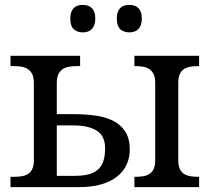

<svg xmlns="http://www.w3.org/2000/svg" viewBox="-20 -764 866 784"><path d="M307.1 -536.1V-494.1H293.9Q277.3 -494.1 262.5 -491.7Q247.6 -489.3 236.3 -481.9Q225.1 -474.6 218.5 -461.2Q211.9 -447.8 211.9 -425.8V-297.9H278.8Q325.2 -297.9 366.9 -292.5Q408.7 -287.1 440.4 -271.5Q472.2 -255.9 491 -227.5Q509.8 -199.2 509.8 -152.8Q509.8 -120.1 497.1 -92Q484.4 -64 458.7 -43.5Q433.1 -22.9 394.3 -11.5Q355.5 0 303.2 0H22.9V-42H36.1Q52.7 -42 67.6 -44.2Q82.5 -46.4 93.8 -53.2Q105 -60.1 111.6 -73.5Q118.2 -86.9 118.2 -108.9V-425.8Q118.2 -447.8 111.6 -461.2Q105 -474.6 93.8 -481.9Q82.5 -489.3 67.6 -491.7Q52.7 -494.1 36.1 -494.1H22.9V-536.1ZM284.2 -45.9Q317.4 -45.9 341.1 -52Q364.7 -58.1 379.9 -71.5Q395 -85 402.1 -106.4Q409.2 -127.9 409.2 -158.2Q409.2 -209 375 -230.5Q340.8 -252 277.8 -252H211.9V-45.9ZM793 -536.1V-494.1H790Q773.4 -494.1 758.5 -491.9Q743.7 -489.7 732.4 -482.7Q721.2 -475.6 714.6 -462.2Q708 -448.7 708 -426.8V-108.9Q708 -86.9 714.6 -73.5Q721.2 -60.1 732.4 -53.2Q743.7 -46.4 758.5 -44.2Q773.4 -42 790 -42H793V0H528.8V-42H532.2Q548.8 -42 563.5 -44.2Q578.1 -46.4 589.4 -53.2Q600.6 -60.1 607.2 -73.5Q613.8 -86.9 613.8 -108.9V-425.8Q613.8 -447.8 607.2 -461.2Q600.6 -474.6 589.4 -481.9Q578.1 -489.3 563.5 -491.7Q548.8 -494.1 532.2 -494.1H528.8V-536.1ZM267.1 -688Q267.1 -703.6 271 -714.4Q274.9 -725.1 281.7 -731.7Q288.6 -738.3 297.9 -741.2Q307.1 -744.1 317.9 -744.1Q328.6 -744.1 337.9 -741.2Q347.2 -738.3 354.2 -731.7Q361.3 -725.1 365.2 -714.4Q369.1 -703.6 369.1 -688Q369.1 -672.9 365.2 -662.1Q361.3 -651.4 354.2 -644.5Q347.2 -637.7 337.9 -634.8Q328.6 -631.8 317.9 -631.8Q295.9 -631.8 281.5 -644.5Q267.1 -657.2 267.1 -688ZM457 -688Q457 -703.6 460.9 -714.4Q464.8 -725.1 471.7 -731.7Q478.5 -738.3 487.8 -741.2Q497.1 -744.1 507.8 -744.1Q518.6 -744.1 527.8 -741.2Q537.1 -738.3 544.2 -731.7Q551.3 -725.1 555.2 -714.4Q559.1 -703.6 559.1 -688Q559.1 -672.9 555.2 -662.1Q551.3 -651.4 544.2 -644.5Q537.1 -637.7 527.8 -634.8Q518.6 -631.8 507.8 -631.8Q485.8 -631.8 471.4 -644.5Q457 -657.2 457 -688Z"/></svg>

Font: Droid Serif
Style: Regular
Weight: 400
Designer: Monotype Design team
Foundry: Monotype Imaging Inc.
Version: Version 1.03